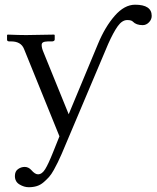

<svg xmlns="http://www.w3.org/2000/svg" viewBox="-20 -577 662 812"><path d="M437.5 -391.1 240.7 74.2Q230 97.7 224.4 109.6Q218.8 121.6 207.8 141.4Q196.8 161.1 187.3 171.6Q177.7 182.1 164.6 193.6Q151.4 205.1 135.7 210Q120.1 214.8 101.6 214.8Q82 214.8 62.5 203.1Q43 191.4 43 167.5Q43 147.5 56.2 138.2Q69.3 128.9 84.5 128.9Q100.6 128.9 112.8 142.6Q127.9 160.2 140.6 160.2Q157.7 160.2 171.1 138.4Q184.6 116.7 204.6 66.4L231.4 -0.5L81.5 -370.1Q68.8 -401.9 26.9 -401.9H19.5Q9.8 -401.9 9.8 -409.2V-428.7L12.2 -430.7Q60.5 -428.7 90.8 -428.7L209.5 -430.7L211.4 -427.7V-409.7Q211.4 -406.2 208 -404.1Q204.6 -401.9 200.7 -401.9H182.6Q168 -401.4 162.1 -397.9Q156.2 -394.5 156.2 -386.7Q156.2 -374 163.6 -356.9L270.5 -93.8L394.5 -391.6Q424.3 -463.4 465.3 -510.3Q506.3 -557.1 551.3 -557.1Q621.6 -557.1 621.6 -509.8Q621.6 -494.6 610.1 -482.7Q598.6 -470.7 583.5 -470.7Q556.2 -470.7 542 -485.4Q536.1 -492.2 518.1 -492.2Q496.6 -492.2 478 -466.3Q459.5 -440.4 437.5 -391.1Z"/></svg>

Font: Libertinage
Style: f
Weight: 400
Designer: OSP
Foundry: OSP
Version: Version 1.0; 2008; OFL relea